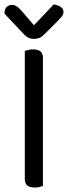

<svg xmlns="http://www.w3.org/2000/svg" viewBox="-21 -834 304 859"><path d="M171 -2Q166 0 156 2.5Q146 5 134 5Q90 5 90 -32V-606Q95 -608 105.5 -610.5Q116 -613 128 -613Q171 -613 171 -576ZM219 -814Q237 -812 250 -803.5Q263 -795 263 -781Q263 -769 255.5 -760Q248 -751 237 -740L177 -680Q166 -669 155.5 -664.5Q145 -660 131 -660Q116 -660 104.5 -666Q93 -672 82 -685L-1 -773Q-1 -792 8 -802Q17 -812 32 -812Q43 -812 53 -806Q63 -800 77 -784L131 -721Z"/></svg>

Font: Baloo 2 Latin
Style: Regular
Weight: 400
Designer: Sarang Kulkarni and Ek Type
Foundry: Ek Type
Version: Version 1.001